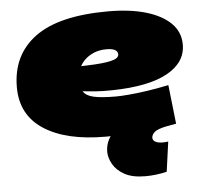

<svg xmlns="http://www.w3.org/2000/svg" viewBox="-53 -616 929 878"><g transform="rotate(-5 411.0 -177.0)"><path d="M740 -21Q663 -6 581.5 2Q500 10 414 10Q233 10 131 -56.5Q29 -123 29 -250Q29 -398 138.5 -479Q248 -560 475 -560Q575 -560 648 -538.5Q721 -517 761.5 -477Q802 -437 802 -379Q802 -297 716 -249.5Q630 -202 464 -199Q420 -198 386.5 -200.5Q353 -203 327 -206Q340 -185 375 -177Q410 -169 478 -169Q498 -169 535 -172Q572 -175 620 -182Q668 -189 720 -200ZM451 -388Q411 -388 379 -370Q347 -352 330 -321Q337 -321 344 -321.5Q351 -322 359 -322Q429 -324 466.5 -332.5Q504 -341 504 -360Q504 -388 451 -388ZM539 -52 700 -14Q654 -5 640 7.5Q626 20 626 34Q626 46 638.5 52.5Q651 59 671 59Q679 59 685 58.5Q691 58 697 57L678 194Q654 200 628.5 203Q603 206 580 206Q520 206 484 186Q448 166 431.5 136.5Q415 107 415 80Q415 31 449.5 -5.5Q484 -42 539 -52Z"/></g></svg>

Font: Georama ExtraExtended Black
Style: Italic
Weight: 900
Width: 8
Italic angle: -9°
Designer: Jean-Baptiste Levee
Foundry: Production Type
Version: Version 1.000